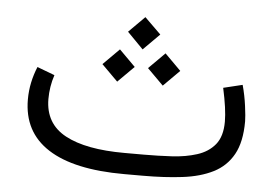

<svg xmlns="http://www.w3.org/2000/svg" viewBox="-44 -607 956 666"><g transform="rotate(5 434.0 -274.5)"><path d="M476.1 0H410.2Q235.4 0 145.3 -57.9Q55.2 -115.7 55.2 -229Q55.2 -259.3 61.3 -288.1Q67.4 -316.9 78.6 -343.8L139.6 -320.8Q126 -280.3 126 -236.3Q126.5 -150.9 198.5 -112.1Q270.5 -73.2 405.3 -73.2H472.7Q522 -73.2 570.1 -75.9Q618.2 -78.6 657.2 -91.1Q696.3 -103.5 719.5 -131.8Q742.7 -160.2 742.7 -211.4Q742.7 -254.9 726.6 -328.1L793 -344.2Q802.7 -309.1 807.6 -272.2Q812.5 -235.4 812.5 -218.8Q812.5 -147 788.3 -103.5Q764.2 -60.1 719.5 -37.6Q674.8 -15.1 613 -7.6Q551.3 0 476.1 0ZM380.9 -493.2 436.5 -548.8 493.2 -493.2 436.5 -436.5ZM460.9 -373.5 517.1 -429.7 573.2 -373.5 517.1 -317.4ZM302.2 -373.5 358.4 -429.7 414.6 -373.5 358.4 -317.4Z"/></g></svg>

Font: Vazir Light UI
Style: Light-UI
Weight: 300
Designer: Saber Rastikerdar
Foundry: Saber Rastikerdar
Version: Version 30.0.0